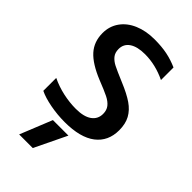

<svg xmlns="http://www.w3.org/2000/svg" viewBox="-289 -800 1146 1146"><g transform="rotate(45 283.5 -227.5)"><path d="M40 -27V-136Q90 -112 145 -100Q200 -88 253 -88Q320 -88 355 -113Q390 -138 390 -182Q390 -213 374 -233.5Q358 -254 327 -269.5Q296 -285 232 -310Q134 -350 90 -399Q46 -448 46 -521Q46 -578 77 -622Q108 -666 164 -690Q220 -714 293 -714Q353 -714 399.5 -704.5Q446 -695 491 -675V-569Q404 -611 315 -611Q251 -611 216 -587.5Q181 -564 181 -521Q181 -490 197 -470.5Q213 -451 239.5 -437.5Q266 -424 335 -395Q405 -366 445.5 -338Q486 -310 506.5 -272.5Q527 -235 527 -181Q527 -88 460 -36.5Q393 15 262 15Q200 15 139.5 3.5Q79 -8 40 -27ZM204 56H335L237 259H122Z"/></g></svg>

Font: Prompt Medium
Style: Regular
Weight: 500
Designer: Katatrad Team
Foundry: CadsonDemak
Version: Version 1.000